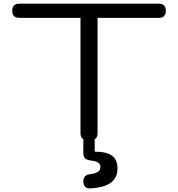

<svg xmlns="http://www.w3.org/2000/svg" viewBox="-20 -770 978 1054"><path d="M46.9 -710.9Q46.9 -723.6 51.3 -732.4Q55.7 -741.2 64.5 -745.6Q73.2 -750 85.9 -750H851.6Q864.3 -750 873 -745.6Q881.8 -741.2 886.2 -732.4Q890.6 -723.6 890.6 -710.9Q890.6 -698.2 886.2 -689.5Q881.8 -680.7 873 -676.3Q864.3 -671.9 851.6 -671.9H515.6V-39.1Q515.6 -20 505.6 -10Q495.6 0 476.6 0H460.9Q441.9 0 431.9 -10Q421.9 -20 421.9 -39.1V-671.9H85.9Q73.2 -671.9 64.5 -676.3Q55.7 -680.7 51.3 -689.5Q46.9 -698.2 46.9 -710.9ZM476.1 186Q492.7 184.1 504.9 179.7Q517.1 175.3 524.2 167.2Q531.2 159.2 531.2 146.5Q531.2 135.7 524.9 128.4Q518.6 121.1 506.6 116.9Q494.6 112.8 477.1 110.8Q457.5 108.9 447.5 99.4Q437.5 89.8 437.5 71.3V7.8Q437.5 -11.2 445.6 -21.2Q453.6 -31.2 468.8 -31.2Q483.9 -31.2 491.9 -21.2Q500 -11.2 500 7.8V62.5Q564 62.5 594.5 84.2Q625 106 625 155.3Q625 191.4 607.2 214.6Q589.4 237.8 556.9 249.5Q524.4 261.2 478 264.2Q458.5 265.6 448 255.6Q437.5 245.6 437.5 226.1V225.6Q437.5 207 447.3 197.5Q457 188 476.1 186Z"/></svg>

Font: Gyrochrome
Style: Regular
Weight: 400
Designer: David Moles
Foundry: David Moles
Version: Version 1.005;Glyphs 3.2.3 (3260)